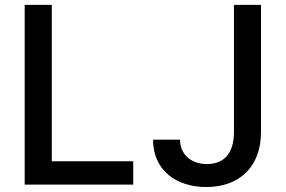

<svg xmlns="http://www.w3.org/2000/svg" viewBox="-20 -747 1156 777"><path d="M79.9 0H519.2V-94.5H189.6V-727.3H79.9ZM599.4 -181.8C599.4 -58.9 691.8 9.9 815 9.9C948.5 9.9 1035.9 -71.7 1036.2 -211.6V-727.3H926.8V-211.6C926.5 -127.8 887.4 -83.1 817.8 -83.1C753.6 -83.1 708.8 -121.4 708.5 -181.8Z"/></svg>

Font: Magic Ui Pro Medium
Style: Regular
Weight: 500
Designer: Stefan Endress, Andreas Faust
Version: Version 1.000;FEAKit 1.0